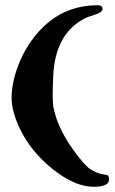

<svg xmlns="http://www.w3.org/2000/svg" viewBox="-20 -716 440 736"><path d="M355 -696Q373 -696 373 -682Q373 -670 350 -662Q340 -658 328 -654.5Q316 -651 304 -645Q191 -586 184 -424Q182 -380 182 -353Q182 -326 184 -308Q187 -292 195 -266Q215 -206 259.5 -143.5Q304 -81 327 -67Q350 -53 366 -49.5Q382 -46 390 -45Q398 -44 398 -28Q398 0 339 0Q275 0 200 -54Q83 -140 39 -264Q25 -304 24.5 -337.5Q24 -371 32.5 -408.5Q41 -446 58 -485Q75 -524 102 -562Q129 -600 165 -630Q245 -696 355 -696Z"/></svg>

Font: Miltonian Tattoo
Style: Regular
Weight: 400
Designer: Pablo Impallari
Foundry: Pablo Impallari
Version: Version 1.008